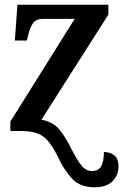

<svg xmlns="http://www.w3.org/2000/svg" viewBox="-20 -556 524 815"><path d="M381 239Q320 239 286 202.5Q252 166 226 110Q206 70 186.5 45.5Q167 21 139.5 10.5Q112 0 66 0H24V-40L297 -476H164Q134 -476 121 -459Q108 -442 98 -401L94 -384H43L54 -536H440V-494L156 -48Q207 -38 233.5 -4.5Q260 29 282 74Q308 125 326.5 147.5Q345 170 371 170Q398 170 409.5 149.5Q421 129 421 89Q450 90 466.5 104.5Q483 119 483 150Q483 188 457.5 213.5Q432 239 381 239Z"/></svg>

Font: Noto Serif SemiCondensed SemiBold
Style: Regular
Weight: 600
Width: 4
Designer: Monotype Design Team
Foundry: Monotype Imaging Inc.
Version: Version 2.013; ttfautohint (v1.8.4.7-5d5b)